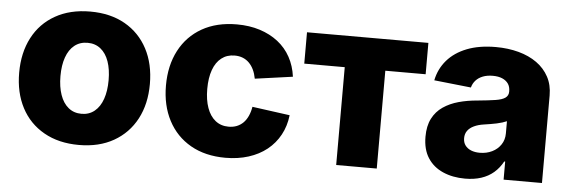

<svg xmlns="http://www.w3.org/2000/svg" viewBox="-42 -669 2385 801"><g transform="rotate(5 1151.0 -268.5)"><path d="M307.6 10.3Q223.1 10.3 161.4 -24.7Q99.6 -59.6 66.7 -122.3Q33.7 -185.1 33.7 -268.6Q33.7 -352.5 66.7 -415.5Q99.6 -478.5 161.4 -513.4Q223.1 -548.3 307.6 -548.3Q392.1 -548.3 453.4 -513.4Q514.6 -478.5 547.9 -415.5Q581.1 -352.5 581.1 -268.6Q581.1 -185.1 547.9 -122.3Q514.6 -59.6 453.4 -24.7Q392.1 10.3 307.6 10.3ZM307.6 -120.1Q339.4 -120.1 362.1 -138.7Q384.8 -157.2 396.5 -190.9Q408.2 -224.6 408.2 -269.5Q408.2 -314.9 396.5 -348.1Q384.8 -381.3 362.1 -399.4Q339.4 -417.5 307.6 -417.5Q275.4 -417.5 252.7 -399.4Q230 -381.3 218.3 -348.1Q206.5 -314.9 206.5 -269.5Q206.5 -224.6 218.3 -190.9Q230 -157.2 252.7 -138.7Q275.4 -120.1 307.6 -120.1Z M921.4 10.3Q836.9 10.3 775.6 -24.7Q714.4 -59.6 681.4 -122.6Q648.4 -185.5 648.4 -268.6Q648.4 -352.5 681.4 -415.5Q714.4 -478.5 775.6 -513.4Q836.9 -548.3 921.4 -548.3Q974.1 -548.3 1017.6 -534.4Q1061 -520.5 1094 -494.9Q1127 -469.2 1147 -432.6Q1167 -396 1172.9 -351.1L1015.1 -329.1Q1011.2 -350.1 1003.4 -366.5Q995.6 -382.8 984.1 -394.3Q972.7 -405.8 957.5 -411.9Q942.4 -418 923.3 -418Q891.1 -418 868.2 -400.1Q845.2 -382.3 833.3 -349.1Q821.3 -315.9 821.3 -269.5Q821.3 -223.6 833.3 -190.2Q845.2 -156.7 868.2 -138.4Q891.1 -120.1 923.3 -120.1Q942.4 -120.1 957.8 -126.2Q973.1 -132.3 984.9 -144Q996.6 -155.8 1004.4 -173.1Q1012.2 -190.4 1015.6 -211.4L1173.3 -189.9Q1168 -144 1147.9 -107.2Q1127.9 -70.3 1095 -43.9Q1062 -17.6 1018.1 -3.7Q974.1 10.3 921.4 10.3Z M1384.8 0V-409.7H1215.3V-541H1723.6V-409.7H1554.7V0Z M1924.8 9.8Q1873 9.8 1832.3 -8.1Q1791.5 -25.9 1768.6 -61.3Q1745.6 -96.7 1745.6 -150.4Q1745.6 -195.3 1761.5 -226.3Q1777.3 -257.3 1805.7 -276.6Q1834 -295.9 1870.4 -305.9Q1906.7 -315.9 1948.2 -319.3Q1994.6 -323.7 2022.9 -328.1Q2051.3 -332.5 2064.2 -341.8Q2077.1 -351.1 2077.1 -367.7V-369.6Q2077.1 -388.2 2068.4 -400.9Q2059.6 -413.6 2043.2 -420.7Q2026.9 -427.7 2003.4 -427.7Q1980 -427.7 1961.9 -420.7Q1943.8 -413.6 1932.4 -400.9Q1920.9 -388.2 1916.5 -371.1L1761.7 -387.7Q1771.5 -436 1802.7 -472.2Q1834 -508.3 1885 -528.3Q1936 -548.3 2005.9 -548.3Q2057.1 -548.3 2101.3 -536.4Q2145.5 -524.4 2178 -501.2Q2210.4 -478 2228.5 -444.3Q2246.6 -410.6 2246.6 -366.7V0H2085.9V-75.7H2082Q2066.9 -47.9 2044.7 -28.8Q2022.5 -9.8 1992.7 0Q1962.9 9.8 1924.8 9.8ZM1976.6 -103Q2005.4 -103 2028.3 -114.3Q2051.3 -125.5 2064.9 -145.8Q2078.6 -166 2078.6 -192.9V-244.1Q2071.3 -240.7 2060.5 -237.3Q2049.8 -233.9 2037.1 -231.2Q2024.4 -228.5 2011 -226.3Q1997.6 -224.1 1984.9 -222.2Q1960.4 -218.8 1942.9 -210.4Q1925.3 -202.1 1916 -189.2Q1906.7 -176.3 1906.7 -158.2Q1906.7 -140.1 1915.8 -127.9Q1924.8 -115.7 1940.4 -109.4Q1956.1 -103 1976.6 -103Z"/></g></svg>

Font: Inter 17pt ExtraBold
Style: Regular
Weight: 800
Version: Version 4.001;git-66647c0bb